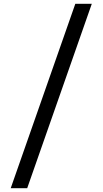

<svg xmlns="http://www.w3.org/2000/svg" viewBox="-20 -872 535 1002"><path d="M373 -852H459L122 110H36Z"/></svg>

Font: AtCorfu Sans
Style: AtCorfu Sans Regular
Weight: 400
Designer: Kostas Teopoulos
Foundry: Kostas Teopoulos
Version: Version 1.00 July 8, 2025, initial release